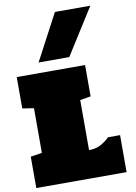

<svg xmlns="http://www.w3.org/2000/svg" viewBox="-116 -1206 903 1278"><g transform="rotate(-10 335.0 -566.5)"><path d="M22.5 0V-211.9L99.6 -224.1V-525.9L22.5 -538.1V-750H484.4V-538.1L412.1 -525.9V-187.5Q459.5 -187.5 493.7 -206.8Q527.8 -226.1 551.3 -250H632.8V0ZM182.6 -820.3 348.1 -1132.8H587.4L390.1 -820.3Z"/></g></svg>

Font: Holtwood One SC
Style: Regular
Weight: 400
Designer: Vernon Adams
Foundry: Vernon Adams
Version: Version 1.100; ttfautohint (v1.8.4.7-5d5b)